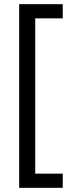

<svg xmlns="http://www.w3.org/2000/svg" viewBox="-20 -740 352 921"><path d="M281 161H72V-720H281V-652H149V93H281Z"/></svg>

Font: Noto Sans Hebrew ExtraCondensed
Style: Regular
Weight: 400
Width: 2
Designer: Monotype Design Team
Foundry: Monotype Imaging Inc.
Version: Version 2.004; ttfautohint (v1.8.4.7-5d5b)